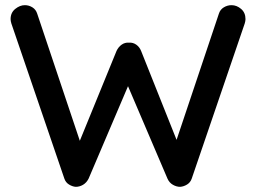

<svg xmlns="http://www.w3.org/2000/svg" viewBox="-20 -723 991 743"><path d="M876 -703Q896 -703 913 -688.5Q930 -674 930 -649Q930 -642 927 -632L722 -32Q717 -17 704 -9Q691 -1 677 0Q663 0 649 -8Q635 -16 628 -32L470 -402L479 -398L323 -32Q315 -16 301.5 -8Q288 0 273 0Q260 -1 247 -9Q234 -17 229 -32L24 -632Q21 -642 21 -649Q21 -674 39 -688.5Q57 -703 76 -703Q92 -703 105.5 -694.5Q119 -686 124 -670L297 -154H279L431 -526Q438 -541 450.5 -550Q463 -559 479 -558Q495 -559 507.5 -550Q520 -541 526 -526L670 -165L655 -157L827 -670Q832 -686 846 -694.5Q860 -703 876 -703Z"/></svg>

Font: Quicksand SemiBold
Style: Regular
Weight: 600
Designer: Andrew Paglinawan
Foundry: Andrew Paglinawan
Version: Version 3.004